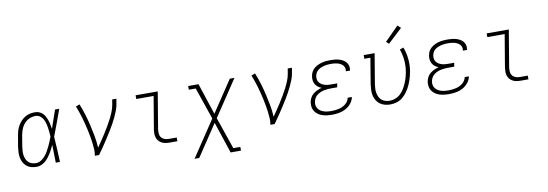

<svg xmlns="http://www.w3.org/2000/svg" viewBox="-66 -1250 5533 1939"><g transform="rotate(-10 2700.0 -280.0)"><path d="M218 8Q190 8 163 1Q136 -6 115.5 -23Q95 -40 82.5 -63.5Q70 -87 65 -114Q60 -141 61.5 -169Q63 -197 67 -226L86 -336Q90 -361 97.5 -386Q105 -411 118.5 -435Q132 -459 151 -479Q170 -499 193.5 -513Q217 -527 242.5 -532.5Q268 -538 294 -538Q317 -538 338 -529.5Q359 -521 374 -506Q389 -491 399 -471Q409 -451 416 -430Q423 -409 427 -387Q431 -365 435 -343Q451 -390 467.5 -436.5Q484 -483 500 -530H543Q518 -463 494 -395.5Q470 -328 443 -261Q448 -196 451 -130.5Q454 -65 457 0H414Q413 -46 412 -92Q411 -138 410 -184Q400 -162 389.5 -140.5Q379 -119 366 -99Q353 -79 338 -59.5Q323 -40 304 -25Q285 -10 263 -1Q241 8 218 8ZM218 -30Q244 -30 267.5 -44.5Q291 -59 309 -79.5Q327 -100 340.5 -123Q354 -146 365.5 -170Q377 -194 387.5 -218.5Q398 -243 407 -268Q406 -292 403.5 -316Q401 -340 397.5 -363.5Q394 -387 387.5 -410Q381 -433 369.5 -453Q358 -473 338 -486.5Q318 -500 294 -500Q273 -500 252 -494.5Q231 -489 212 -477Q193 -465 178 -448Q163 -431 153 -411Q143 -391 137 -370.5Q131 -350 127 -329L109 -219Q106 -197 104.5 -175Q103 -153 106 -132Q109 -111 117 -91.5Q125 -72 140 -57.5Q155 -43 175.5 -36.5Q196 -30 218 -30Z M815 0Q821 -34 819 -68.5Q817 -103 812.5 -137Q808 -171 802 -204Q796 -237 789 -269.5Q782 -302 773.5 -334.5Q765 -367 756 -398.5Q747 -430 736 -461.5Q725 -493 713 -523L752 -538Q774 -484 791.5 -427Q809 -370 822.5 -312Q836 -254 847 -195Q858 -136 861 -75Q883 -106 905 -138.5Q927 -171 947.5 -203.5Q968 -236 987.5 -269Q1007 -302 1024.5 -336Q1042 -370 1056.5 -405.5Q1071 -441 1077 -477L1086 -530H1129L1120 -477Q1115 -445 1103 -413.5Q1091 -382 1076.5 -351Q1062 -320 1045.5 -290Q1029 -260 1011 -230.5Q993 -201 974.5 -172Q956 -143 937 -114Q918 -85 898 -56.5Q878 -28 858 0Z M1580 0Q1559 0 1538.5 -3.5Q1518 -7 1500.5 -16.5Q1483 -26 1470 -41Q1457 -56 1451 -75.5Q1445 -95 1445 -116Q1445 -137 1448 -158L1504 -492H1326V-530H1553L1490 -152Q1487 -129 1489 -107Q1491 -85 1504 -68.5Q1517 -52 1537.5 -45Q1558 -38 1580 -38H1661V0Z M1801 205 2048 -165 1936 -492H1865V-530H1971L2077 -208L2292 -530H2340L2093 -160L2205 167H2277V205H2171L2064 -117L1849 205Z M2615 0Q2621 -34 2619 -68.5Q2617 -103 2612.5 -137Q2608 -171 2602 -204Q2596 -237 2589 -269.5Q2582 -302 2573.5 -334.5Q2565 -367 2556 -398.5Q2547 -430 2536 -461.5Q2525 -493 2513 -523L2552 -538Q2574 -484 2591.5 -427Q2609 -370 2622.5 -312Q2636 -254 2647 -195Q2658 -136 2661 -75Q2683 -106 2705 -138.5Q2727 -171 2747.5 -203.5Q2768 -236 2787.5 -269Q2807 -302 2824.5 -336Q2842 -370 2856.5 -405.5Q2871 -441 2877 -477L2886 -530H2929L2920 -477Q2915 -445 2903 -413.5Q2891 -382 2876.5 -351Q2862 -320 2845.5 -290Q2829 -260 2811 -230.5Q2793 -201 2774.5 -172Q2756 -143 2737 -114Q2718 -85 2698 -56.5Q2678 -28 2658 0Z M3247 8Q3221 8 3196 5Q3171 2 3148 -5.5Q3125 -13 3105.5 -26.5Q3086 -40 3072.5 -59.5Q3059 -79 3055 -104Q3051 -129 3055 -154Q3059 -177 3070.5 -199Q3082 -221 3101.5 -236.5Q3121 -252 3143.5 -262Q3166 -272 3189 -278Q3170 -285 3153.5 -297.5Q3137 -310 3126.5 -327.5Q3116 -345 3113 -367Q3110 -389 3114 -410Q3117 -432 3127.5 -452.5Q3138 -473 3155.5 -488Q3173 -503 3194 -513Q3215 -523 3236.5 -528.5Q3258 -534 3279.5 -536Q3301 -538 3323 -538Q3345 -538 3367 -536Q3389 -534 3409.5 -528.5Q3430 -523 3449 -513Q3468 -503 3481.5 -487.5Q3495 -472 3501 -451Q3507 -430 3503 -408Q3503 -406 3502.5 -404Q3502 -402 3502 -400H3459Q3460 -402 3460 -403.5Q3460 -405 3460 -406Q3463 -422 3458 -437.5Q3453 -453 3442 -464Q3431 -475 3417 -482Q3403 -489 3387.5 -493Q3372 -497 3355.5 -498.5Q3339 -500 3323 -500Q3306 -500 3289 -498.5Q3272 -497 3255 -493Q3238 -489 3221.5 -482Q3205 -475 3190.5 -464Q3176 -453 3167.5 -437Q3159 -421 3156 -404Q3153 -387 3156 -369.5Q3159 -352 3169 -339Q3179 -326 3193.5 -317Q3208 -308 3224 -303Q3240 -298 3257.5 -296.5Q3275 -295 3293 -295H3352L3345 -256H3286Q3267 -256 3248 -254.5Q3229 -253 3209.5 -249Q3190 -245 3171.5 -237Q3153 -229 3137 -216.5Q3121 -204 3111 -186Q3101 -168 3098 -149Q3094 -130 3098 -111.5Q3102 -93 3112.5 -78.5Q3123 -64 3138.5 -54.5Q3154 -45 3172 -39.5Q3190 -34 3209 -32Q3228 -30 3247 -30Q3265 -30 3283.5 -32Q3302 -34 3320.5 -38Q3339 -42 3357 -50Q3375 -58 3390.5 -70Q3406 -82 3417 -99Q3428 -116 3431 -134H3474Q3467 -98 3443 -68.5Q3419 -39 3386 -21.5Q3353 -4 3317.5 2Q3282 8 3247 8Z M3843 8Q3815 8 3787.5 0.5Q3760 -7 3738.5 -23Q3717 -39 3703 -62Q3689 -85 3683 -112Q3677 -139 3678 -168Q3679 -197 3683 -226L3727 -492H3665V-530H3777L3725 -219Q3722 -197 3721 -174Q3720 -151 3724 -130Q3728 -109 3737.5 -89.5Q3747 -70 3763 -56.5Q3779 -43 3800.5 -36.5Q3822 -30 3844 -30Q3873 -30 3902.5 -41Q3932 -52 3954.5 -73.5Q3977 -95 3993.5 -121.5Q4010 -148 4022 -176.5Q4034 -205 4042 -233.5Q4050 -262 4055 -291Q4065 -351 4059.5 -409.5Q4054 -468 4034 -522L4073 -535Q4095 -477 4101.5 -413.5Q4108 -350 4097 -285Q4091 -251 4081 -218Q4071 -185 4056.5 -152.5Q4042 -120 4021.5 -90Q4001 -60 3973.5 -36.5Q3946 -13 3911.5 -2.5Q3877 8 3843 8ZM3937 -598 3910 -622 4052 -765 4084 -735Z M4447 8Q4421 8 4396 5Q4371 2 4348 -5.5Q4325 -13 4305.5 -26.5Q4286 -40 4272.5 -59.5Q4259 -79 4255 -104Q4251 -129 4255 -154Q4259 -177 4270.5 -199Q4282 -221 4301.5 -236.5Q4321 -252 4343.5 -262Q4366 -272 4389 -278Q4370 -285 4353.5 -297.5Q4337 -310 4326.5 -327.5Q4316 -345 4313 -367Q4310 -389 4314 -410Q4317 -432 4327.5 -452.5Q4338 -473 4355.5 -488Q4373 -503 4394 -513Q4415 -523 4436.5 -528.5Q4458 -534 4479.5 -536Q4501 -538 4523 -538Q4545 -538 4567 -536Q4589 -534 4609.5 -528.5Q4630 -523 4649 -513Q4668 -503 4681.5 -487.5Q4695 -472 4701 -451Q4707 -430 4703 -408Q4703 -406 4702.5 -404Q4702 -402 4702 -400H4659Q4660 -402 4660 -403.5Q4660 -405 4660 -406Q4663 -422 4658 -437.5Q4653 -453 4642 -464Q4631 -475 4617 -482Q4603 -489 4587.5 -493Q4572 -497 4555.5 -498.5Q4539 -500 4523 -500Q4506 -500 4489 -498.5Q4472 -497 4455 -493Q4438 -489 4421.5 -482Q4405 -475 4390.5 -464Q4376 -453 4367.5 -437Q4359 -421 4356 -404Q4353 -387 4356 -369.5Q4359 -352 4369 -339Q4379 -326 4393.5 -317Q4408 -308 4424 -303Q4440 -298 4457.5 -296.5Q4475 -295 4493 -295H4552L4545 -256H4486Q4467 -256 4448 -254.5Q4429 -253 4409.5 -249Q4390 -245 4371.5 -237Q4353 -229 4337 -216.5Q4321 -204 4311 -186Q4301 -168 4298 -149Q4294 -130 4298 -111.5Q4302 -93 4312.5 -78.5Q4323 -64 4338.5 -54.5Q4354 -45 4372 -39.5Q4390 -34 4409 -32Q4428 -30 4447 -30Q4465 -30 4483.5 -32Q4502 -34 4520.5 -38Q4539 -42 4557 -50Q4575 -58 4590.5 -70Q4606 -82 4617 -99Q4628 -116 4631 -134H4674Q4667 -98 4643 -68.5Q4619 -39 4586 -21.5Q4553 -4 4517.5 2Q4482 8 4447 8Z M5180 0Q5159 0 5138.5 -3.5Q5118 -7 5100.5 -16.5Q5083 -26 5070 -41Q5057 -56 5051 -75.5Q5045 -95 5045 -116Q5045 -137 5048 -158L5104 -492H4926V-530H5153L5090 -152Q5087 -129 5089 -107Q5091 -85 5104 -68.5Q5117 -52 5137.5 -45Q5158 -38 5180 -38H5261V0Z"/></g></svg>

Font: Iosevka Slab XLtExObl
Style: Regular
Weight: 200
Width: 7
Italic angle: -9°
Monospace: yes
Designer: Belleve Invis
Foundry: Belleve Invis
Version: Version 11.1.1; ttfautohint (v1.8.3)